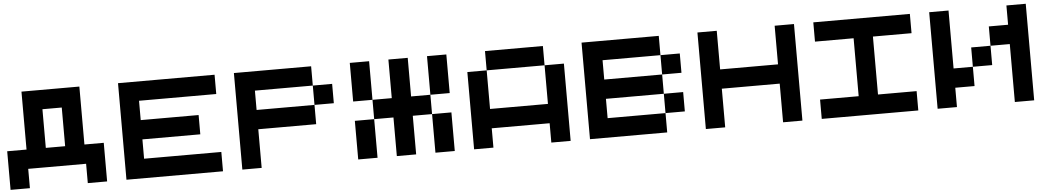

<svg xmlns="http://www.w3.org/2000/svg" viewBox="-45 -1290 10891 1981"><g transform="rotate(-5 5401.0 -300.0)"><path d="M200.2 0V200.2H0V-199.7H200.2V-799.8H799.8V-199.7H1000V200.2H799.8V0ZM600.1 -199.7V-600.1H399.9V-199.7Z M2200.2 -600.1H1400.4V-399.9H2000V-200.2H1400.4V0H2200.2V200.2H1200.2V-799.8H2200.2Z M2600.6 -600.1V-399.9H3200.2V-200.2H2600.6V200.2H2400.4V-799.8H3200.2V-600.1ZM3200.2 -600.1H3400.4V-399.9H3200.2Z M3800.8 200.2H3600.6V-199.7H3800.8ZM4200.7 -399.9H4400.4V-199.7H4200.7V200.2H4000.5V-199.7H3800.8V-399.9H4000.5V-799.8H4200.7ZM4600.6 -399.9H4400.4V-799.8H4600.6ZM4400.4 -199.7H4600.6V200.2H4400.4ZM3600.6 -799.8H3800.8V-399.9H3600.6Z M5600.6 -799.8V-600.1H5001V-799.8ZM5600.6 -600.1H5800.8V200.2H5600.6V0H5001V200.2H4800.8V-600.1H5001V-200.2H5600.6Z M7001 0H6800.8V-200.2H7001ZM6201.2 -399.9H6800.8V-200.2H6201.2V0H6800.8V200.2H6001V-799.8H6800.8V-600.1H6201.2ZM7001 -399.9H6800.8V-600.1H7001Z M8001 -799.8H8201.2V200.2H8001V-200.2H7401.4V200.2H7201.2V-799.8H7401.4V-399.9H8001Z M9001.5 -600.1V0H9401.4V200.2H8401.4V0H8801.3V-600.1H8401.4V-799.8H9401.4V-600.1Z M9801.8 0V200.2H9601.6V-799.8H9801.8V-199.7H10001.5V0ZM10201.7 -199.7H10001.5V-399.9H10201.7ZM10601.6 200.2H10401.4V-399.9H10201.7V-600.1H10401.4V-799.8H10601.6Z"/></g></svg>

Font: QuinqueFive
Style: Regular
Weight: 400
Monospace: yes
Designer: GGBotNet
Foundry: GGBotNet
Version: 1.1